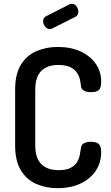

<svg xmlns="http://www.w3.org/2000/svg" viewBox="-20 -976 581 1002"><path d="M280 6Q220 6 169.5 -16Q119 -38 89 -87Q59 -136 59 -217V-508Q59 -589 89 -638Q119 -687 170 -709Q221 -731 281 -731Q350 -731 400.5 -707.5Q451 -684 479.5 -643.5Q508 -603 508 -550Q508 -516 495 -505.5Q482 -495 455 -495Q431 -495 417 -503.5Q403 -512 402 -530Q401 -543 397 -561Q393 -579 381.5 -596.5Q370 -614 347 -625.5Q324 -637 284 -637Q226 -637 195 -605.5Q164 -574 164 -508V-217Q164 -151 195.5 -119.5Q227 -88 287 -88Q325 -88 347.5 -99.5Q370 -111 381 -128.5Q392 -146 396 -165.5Q400 -185 402 -201Q403 -220 417.5 -228Q432 -236 454 -236Q482 -236 495 -225Q508 -214 508 -181Q508 -127 479.5 -84.5Q451 -42 400 -18Q349 6 280 6ZM240 -824Q226 -824 215.5 -837.5Q205 -851 205 -865Q205 -883 220 -891L344 -954Q350 -956 355 -956Q370 -956 379.5 -942.5Q389 -929 389 -915Q389 -896 373 -888L252 -827Q249 -826 246 -825Q243 -824 240 -824Z"/></svg>

Font: Dosis ExtraLight SemiBold
Style: Regular
Weight: 600
Version: Version 3.001; ttfautohint (v1.8.2)